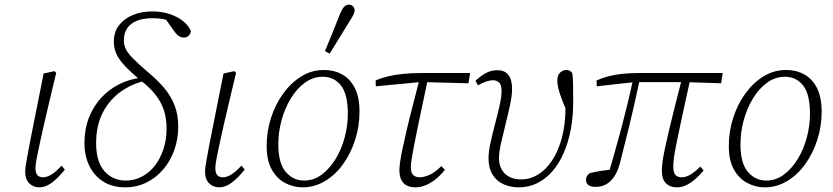

<svg xmlns="http://www.w3.org/2000/svg" viewBox="-20 -790 3572 823"><path d="M149 13Q123 13 105.5 -4Q88 -21 88 -54Q88 -64 90 -78Q92 -92 96 -114Q100 -136 106 -168Q112 -200 121 -244L167 -475L213 -485L221 -478L193 -361Q177 -294 166.5 -247.5Q156 -201 149.5 -170Q143 -139 139 -120Q135 -101 133.5 -89.5Q132 -78 132 -70Q132 -48 140.5 -39Q149 -30 164 -30Q181 -30 200 -41.5Q219 -53 244 -80L258 -63Q228 -26 201.5 -6.5Q175 13 149 13Z M517 13Q462 13 423 -11.5Q384 -36 363 -79Q342 -122 342 -176Q342 -236 361 -285Q380 -334 413.5 -370.5Q447 -407 491 -429Q535 -451 586 -457L587 -465L613 -446Q551 -434 501 -399.5Q451 -365 421.5 -309Q392 -253 392 -176Q392 -96 428 -56Q464 -16 519 -16Q557 -16 589.5 -33.5Q622 -51 645 -81.5Q668 -112 681 -152Q694 -192 694 -238Q694 -282 682.5 -317.5Q671 -353 646 -384.5Q621 -416 581 -447Q539 -482 514 -509Q489 -536 478.5 -560Q468 -584 468 -611Q468 -653 490 -681.5Q512 -710 549 -725.5Q586 -741 632 -741Q673 -741 706.5 -730Q740 -719 763.5 -700.5Q787 -682 798 -658Q797 -645 789 -637Q781 -629 769 -629Q755 -629 744.5 -637Q734 -645 724 -660L683 -718L728 -708L748 -681Q735 -690 717.5 -697Q700 -704 679.5 -708Q659 -712 636 -712Q595 -712 567 -701Q539 -690 525 -668.5Q511 -647 511 -617Q511 -598 519 -580.5Q527 -563 549.5 -540Q572 -517 614 -481Q655 -447 684 -412.5Q713 -378 728.5 -338Q744 -298 744 -247Q744 -194 727 -146.5Q710 -99 679.5 -63.5Q649 -28 607.5 -7.5Q566 13 517 13Z M920 13Q894 13 876.5 -4Q859 -21 859 -54Q859 -64 861 -78Q863 -92 867 -114Q871 -136 877 -168Q883 -200 892 -244L938 -475L984 -485L992 -478L964 -361Q948 -294 937.5 -247.5Q927 -201 920.5 -170Q914 -139 910 -120Q906 -101 904.5 -89.5Q903 -78 903 -70Q903 -48 911.5 -39Q920 -30 935 -30Q952 -30 971 -41.5Q990 -53 1015 -80L1029 -63Q999 -26 972.5 -6.5Q946 13 920 13Z M1277 13Q1238 13 1202.5 -5.5Q1167 -24 1145 -63Q1123 -102 1123 -165Q1123 -226 1141.5 -284Q1160 -342 1193.5 -388.5Q1227 -435 1271.5 -462.5Q1316 -490 1369 -490Q1412 -490 1446.5 -471Q1481 -452 1501 -412.5Q1521 -373 1521 -311Q1521 -248 1502 -189.5Q1483 -131 1450 -85.5Q1417 -40 1372.5 -13.5Q1328 13 1277 13ZM1283 -16Q1325 -16 1359 -41.5Q1393 -67 1418.5 -108.5Q1444 -150 1457.5 -201Q1471 -252 1471 -302Q1471 -386 1441.5 -423.5Q1412 -461 1364 -461Q1322 -461 1287 -435.5Q1252 -410 1226.5 -368Q1201 -326 1187 -275Q1173 -224 1173 -171Q1173 -90 1205 -53Q1237 -16 1283 -16ZM1373 -571Q1390 -611 1406 -651Q1422 -691 1438 -732Q1444 -745 1449 -753Q1454 -761 1460.5 -765.5Q1467 -770 1474 -770Q1486 -770 1493 -763Q1500 -756 1500 -746Q1500 -737 1495 -727Q1490 -717 1478 -698Q1457 -663 1435.5 -629Q1414 -595 1393 -560Z M1591 -420 1590 -445Q1615 -456 1644.5 -463Q1674 -470 1710 -473.5Q1746 -477 1787 -477H1995L1988 -433L1797 -438H1779ZM1762 13Q1726 13 1709 -6Q1692 -25 1692 -60Q1692 -74 1695.5 -98.5Q1699 -123 1706.5 -157.5Q1714 -192 1724.5 -237.5Q1735 -283 1749.5 -338Q1764 -393 1780 -457L1816 -460Q1802 -394 1790.5 -339.5Q1779 -285 1770 -241.5Q1761 -198 1754.5 -164.5Q1748 -131 1744.5 -108.5Q1741 -86 1741 -73Q1741 -50 1751 -40Q1761 -30 1780 -30Q1797 -30 1821 -40.5Q1845 -51 1872 -78L1887 -62Q1866 -36 1844.5 -19.5Q1823 -3 1802 5Q1781 13 1762 13Z M2204 13Q2168 13 2138 -0.5Q2108 -14 2091 -42Q2074 -70 2074 -112Q2074 -139 2082.5 -178Q2091 -217 2102 -258.5Q2113 -300 2121.5 -337.5Q2130 -375 2130 -401Q2130 -427 2119 -436.5Q2108 -446 2094 -446Q2080 -446 2063.5 -440.5Q2047 -435 2029 -424L2018 -444Q2046 -469 2067 -479Q2088 -489 2112 -489Q2144 -489 2159.5 -468.5Q2175 -448 2175 -409Q2175 -381 2166.5 -341Q2158 -301 2147 -257.5Q2136 -214 2127.5 -176Q2119 -138 2119 -112Q2119 -70 2144.5 -45.5Q2170 -21 2214 -21Q2252 -21 2286 -41.5Q2320 -62 2346.5 -102Q2373 -142 2388.5 -199.5Q2404 -257 2404 -331Q2404 -347 2403.5 -361.5Q2403 -376 2403 -392L2420 -358L2416 -298Q2397 -341 2387 -368Q2377 -395 2373 -412.5Q2369 -430 2369 -444Q2369 -468 2381 -479Q2393 -490 2408 -490Q2417 -490 2422.5 -486.5Q2428 -483 2433 -477Q2436 -459 2436.5 -427Q2437 -395 2437 -355Q2437 -290 2426.5 -234.5Q2416 -179 2396 -133.5Q2376 -88 2347.5 -55.5Q2319 -23 2283 -5Q2247 13 2204 13Z M2533 11Q2513 11 2502.5 3.5Q2492 -4 2492 -19Q2492 -29 2497 -36.5Q2502 -44 2508 -48Q2533 -54 2559.5 -58Q2586 -62 2613 -64L2608 -47L2586 -36Q2601 -89 2615.5 -139.5Q2630 -190 2643.5 -241Q2657 -292 2670 -345.5Q2683 -399 2695 -456H2724Q2710 -391 2698 -338Q2686 -285 2675 -241Q2664 -197 2654.5 -159Q2645 -121 2636 -86Q2627 -54 2612 -32Q2597 -10 2577.5 0.5Q2558 11 2533 11ZM2538 -420 2537 -445Q2561 -456 2588 -463Q2615 -470 2647 -473.5Q2679 -477 2718 -477H3078L3071 -433L2918 -438H2699ZM2881 13Q2852 13 2834.5 -4.5Q2817 -22 2817 -59Q2817 -74 2820 -97Q2823 -120 2830 -152.5Q2837 -185 2847 -228.5Q2857 -272 2871.5 -328.5Q2886 -385 2904 -456H2940Q2924 -384 2912 -328.5Q2900 -273 2891.5 -232Q2883 -191 2877 -161.5Q2871 -132 2868.5 -111Q2866 -90 2866 -76Q2866 -51 2875 -40.5Q2884 -30 2902 -30Q2921 -30 2941 -42.5Q2961 -55 2982 -76L2996 -59Q2980 -40 2961.5 -23.5Q2943 -7 2923 3Q2903 13 2881 13Z M3258 13Q3219 13 3183.5 -5.5Q3148 -24 3126 -63Q3104 -102 3104 -165Q3104 -226 3122.5 -284Q3141 -342 3174.5 -388.5Q3208 -435 3252.5 -462.5Q3297 -490 3350 -490Q3393 -490 3427.5 -471Q3462 -452 3482 -412.5Q3502 -373 3502 -311Q3502 -248 3483 -189.5Q3464 -131 3431 -85.5Q3398 -40 3353.5 -13.5Q3309 13 3258 13ZM3264 -16Q3306 -16 3340 -41.5Q3374 -67 3399.5 -108.5Q3425 -150 3438.5 -201Q3452 -252 3452 -302Q3452 -386 3422.5 -423.5Q3393 -461 3345 -461Q3303 -461 3268 -435.5Q3233 -410 3207.5 -368Q3182 -326 3168 -275Q3154 -224 3154 -171Q3154 -90 3186 -53Q3218 -16 3264 -16Z"/></svg>

Font: Source Serif 4 18pt Light
Style: Italic
Weight: 300
Italic angle: -12°
Designer: Frank Grießhammer
Foundry: Adobe Systems Incorporated
Version: Version 4.004;hotconv 1.0.116;makeotfexe 2.5.65601